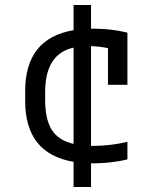

<svg xmlns="http://www.w3.org/2000/svg" viewBox="-20 -645 640 770"><path d="M275 105V4Q81 -29 81 -240V-280Q81 -491 275 -524V-625H345V-530Q349 -530 353 -530Q429 -530 491 -514V-305H413V-452Q379 -459 345 -460V-60Q350 -60 356 -60Q421 -60 491 -76V-6Q460 2 424 6Q388 10 354 10Q349 10 345 10V105ZM275 -68V-454Q161 -429 161 -275V-245Q161 -167 187.5 -124.5Q214 -82 275 -68Z"/></svg>

Font: M PLUS Code Latin 60
Style: Regular
Weight: 400
Width: 7
Monospace: yes
Designer: Coji Morishita
Foundry: UNDERFOREST DESIGN
Version: Version 1.005; ttfautohint (v1.8.3)